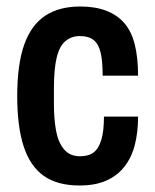

<svg xmlns="http://www.w3.org/2000/svg" viewBox="-20 -559 478 591"><path d="M225 12Q157 12 115 -17.5Q73 -47 53 -108Q33 -169 33 -263Q33 -361 54.5 -421.5Q76 -482 119 -510.5Q162 -539 227 -539Q273 -539 307 -526Q341 -513 363 -487.5Q385 -462 395 -421.5Q405 -381 405 -326H296Q296 -369 290 -396Q284 -423 268.5 -435.5Q253 -448 226 -448Q200 -448 181.5 -432.5Q163 -417 154.5 -382Q146 -347 146 -286V-238Q146 -193 152.5 -157Q159 -121 177 -99.5Q195 -78 226 -78Q253 -78 268.5 -90Q284 -102 292 -129Q300 -156 300 -200H405Q405 -152 395 -113Q385 -74 363 -46Q341 -18 307 -3Q273 12 225 12Z"/></svg>

Font: Archivo SemiBold Condensed
Style: Regular
Weight: 600
Width: 3
Version: Version 2.001